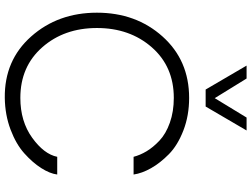

<svg xmlns="http://www.w3.org/2000/svg" viewBox="-144 -896 1050 802"><g transform="rotate(90 381.0 -495.0)"><path d="M254 -1000H308L390 -867L471 -1000H525L425 -829H354ZM389 10Q232 12 132.5 -100Q33 -212 33 -375Q33 -538 132.5 -649Q232 -760 389 -760Q463 -760 525 -736Q587 -712 624 -675.5Q661 -639 682.5 -601Q704 -563 709 -528H635Q628 -555 612 -582Q596 -609 567.5 -636Q539 -663 492.5 -679.5Q446 -696 389 -696Q258 -696 177.5 -604Q97 -512 97 -375Q97 -238 177.5 -146.5Q258 -55 389 -55Q487 -55 555.5 -104.5Q624 -154 635 -209H709Q705 -178 682 -142Q659 -106 620.5 -71.5Q582 -37 521 -14Q460 9 389 10Z"/></g></svg>

Font: Oakes Grotesk Light
Style: Regular
Weight: 300
Designer: Samuel Oakes
Foundry: Samuel Oakes
Version: Version 1.000;PS 001.000;hotconv 1.0.88;makeotf.lib2.5.64775